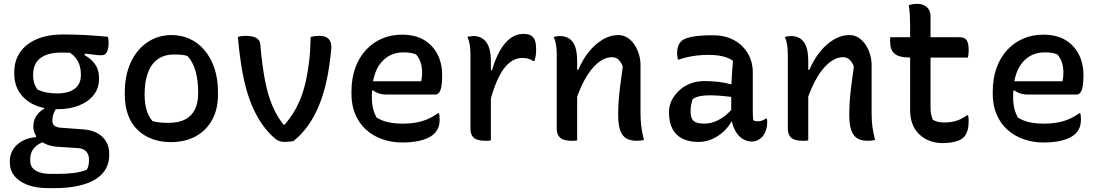

<svg xmlns="http://www.w3.org/2000/svg" viewBox="-20 -727 5710 997"><path d="M153 -70Q153 -90 159.5 -107Q166 -124 179 -138.5Q192 -153 210 -162V-177L281 -173Q266 -158 259 -139Q252 -120 252 -99Q252 -84 262 -75Q272 -66 293 -64L415 -55Q456 -52 485.5 -35.5Q515 -19 531 8Q547 35 547 69V80Q547 116 531 147Q515 178 480.5 201Q446 224 391 237Q336 250 257 250H232Q166 250 121.5 232.5Q77 215 54 185.5Q31 156 31 119V110Q31 76 48 49Q65 22 96 5Q127 -12 167 -15V-35L224 4Q194 12 174.5 26Q155 40 146 58Q137 76 137 100V108Q137 130 149 145Q161 160 186 168Q211 176 247 176H276Q325 176 361 171.5Q397 167 430 155Q437 145 439.5 132Q442 119 442 106V99Q442 76 428 60Q414 44 385 42L276 35Q237 32 209.5 17Q182 2 167.5 -21Q153 -44 153 -70ZM323 -464 420 -465V-440Q453 -422 473.5 -393.5Q494 -365 494 -325V-317Q494 -268 466 -233Q438 -198 389.5 -179Q341 -160 279 -160Q213 -159 162 -181Q111 -203 82.5 -245Q54 -287 54 -345V-352Q54 -411 83.5 -454.5Q113 -498 169.5 -523Q226 -548 307 -548Q371 -548 424.5 -545Q478 -542 540 -536Q542 -531 543 -522Q544 -513 544 -504Q544 -476 535.5 -458Q527 -440 507 -440Q488 -440 463.5 -443.5Q439 -447 400 -450.5Q361 -454 300 -454Q228 -454 190 -425.5Q152 -397 152 -338V-332Q152 -317 157 -298Q162 -279 176 -261Q199 -251 222.5 -246.5Q246 -242 278 -242Q335 -242 367.5 -266Q400 -290 400 -337V-345Q400 -364 394 -385.5Q388 -407 371.5 -428Q355 -449 323 -464Z M872 -545Q921 -545 964.5 -525.5Q1008 -506 1041 -467.5Q1074 -429 1093 -374Q1112 -319 1112 -246V-235Q1112 -160 1081.5 -104.5Q1051 -49 996 -19Q941 11 867 11Q816 11 772.5 -4.5Q729 -20 696.5 -50.5Q664 -81 646 -127.5Q628 -174 628 -235V-246Q628 -337 659.5 -404Q691 -471 746 -508Q801 -545 872 -545ZM884 -444Q833 -444 799 -419.5Q765 -395 748 -349Q731 -303 731 -239V-233Q731 -195 740 -160Q749 -125 772 -98Q792 -93 810.5 -91Q829 -89 853 -89Q907 -89 941 -106.5Q975 -124 992 -158.5Q1009 -193 1009 -241V-248Q1009 -308 996 -355.5Q983 -403 954 -436Q940 -441 923 -442.5Q906 -444 884 -444Z M1255 -541Q1278 -541 1294.5 -536.5Q1311 -532 1321 -522Q1331 -512 1332 -493Q1341 -389 1355.5 -312.5Q1370 -236 1393.5 -180Q1417 -124 1452 -80H1459Q1485 -111 1506 -145.5Q1527 -180 1542.5 -220Q1558 -260 1568.5 -307.5Q1579 -355 1585.5 -411Q1592 -467 1593 -535Q1604 -538 1615 -539.5Q1626 -541 1637 -541Q1661 -541 1675.5 -533Q1690 -525 1696 -509.5Q1702 -494 1700 -471Q1692 -384 1676.5 -311.5Q1661 -239 1636.5 -179.5Q1612 -120 1579 -74Q1546 -28 1503 6Q1495 7 1483 8.5Q1471 10 1459 10Q1446 10 1435 7Q1424 4 1413 -4Q1402 -12 1387 -27Q1358 -56 1334 -92.5Q1310 -129 1290.5 -174Q1271 -219 1256.5 -273.5Q1242 -328 1232 -393Q1222 -458 1215 -535Q1223 -538 1234.5 -539.5Q1246 -541 1255 -541Z M2068 -547Q2135 -547 2181 -520Q2227 -493 2251.5 -445.5Q2276 -398 2276 -338V-333Q2276 -299 2272 -277.5Q2268 -256 2260 -246Q2252 -236 2240 -236H1988Q1965 -236 1947 -242Q1929 -248 1917 -258L1899 -248L1900 -305H2167Q2169 -315 2170.5 -326Q2172 -337 2172 -347Q2172 -378 2164.5 -401.5Q2157 -425 2141 -444Q2127 -450 2112.5 -452.5Q2098 -455 2074 -455Q2001 -455 1956 -398.5Q1911 -342 1911 -229V-220Q1911 -188 1917.5 -162.5Q1924 -137 1936 -116Q1963 -100 1995 -92.5Q2027 -85 2074 -85Q2109 -85 2140 -90.5Q2171 -96 2199.5 -108Q2228 -120 2254 -139H2260Q2261 -132 2262 -124.5Q2263 -117 2263 -108Q2263 -82 2256 -64.5Q2249 -47 2236 -34Q2220 -18 2194.5 -7.5Q2169 3 2138 8Q2107 13 2071 13Q2014 13 1965.5 -4Q1917 -21 1881 -53.5Q1845 -86 1825 -133Q1805 -180 1805 -240V-250Q1805 -320 1825 -375Q1845 -430 1881 -468.5Q1917 -507 1964.5 -527Q2012 -547 2068 -547Z M2522 -362H2535Q2552 -422 2576 -464Q2600 -506 2630.5 -528.5Q2661 -551 2697 -551Q2714 -551 2726 -547.5Q2738 -544 2745 -537Q2755 -527 2759.5 -511.5Q2764 -496 2764 -469Q2764 -461 2763.5 -453.5Q2763 -446 2762 -438.5Q2761 -431 2759 -424Q2757 -417 2755 -410H2749Q2738 -418 2725 -422Q2712 -426 2693 -426Q2656 -426 2625 -401Q2594 -376 2568.5 -324Q2543 -272 2522 -190ZM2529 2Q2523 3 2518.5 3.5Q2514 4 2509.5 4Q2505 4 2500 4Q2479 4 2464 0Q2449 -4 2440 -12Q2431 -20 2427 -31.5Q2423 -43 2423 -58Q2423 -99 2423 -138.5Q2423 -178 2423 -216.5Q2423 -255 2423 -292.5Q2423 -330 2423 -367Q2423 -404 2423 -441Q2423 -471 2419.5 -493.5Q2416 -516 2407 -535Q2412 -537 2417.5 -537.5Q2423 -538 2428.5 -539Q2434 -540 2439 -540Q2464 -540 2484.5 -527.5Q2505 -515 2517 -486.5Q2529 -458 2529 -408Q2529 -367 2529 -324.5Q2529 -282 2529 -240Q2529 -198 2529 -156.5Q2529 -115 2529 -75.5Q2529 -36 2529 2Z M3324 0Q3314 2 3305 3Q3296 4 3285 4Q3256 4 3234.5 -7Q3213 -18 3201.5 -47.5Q3190 -77 3190 -129Q3190 -171 3193 -209.5Q3196 -248 3201.5 -289.5Q3207 -331 3214 -381Q3205 -405 3191.5 -417.5Q3178 -430 3158 -430Q3131 -430 3104 -414Q3077 -398 3051.5 -366.5Q3026 -335 3003 -287.5Q2980 -240 2961 -176L2959 -365H2983Q3005 -417 3037.5 -457.5Q3070 -498 3109.5 -521.5Q3149 -545 3190 -545Q3216 -545 3237 -532Q3258 -519 3273.5 -496.5Q3289 -474 3297.5 -446Q3306 -418 3306 -390Q3306 -349 3306 -308Q3306 -267 3306 -226Q3306 -185 3306 -144Q3306 -101 3310 -70Q3314 -39 3324 0ZM2977 2Q2972 3 2967 3.5Q2962 4 2957.5 4Q2953 4 2948 4Q2927 4 2912 0Q2897 -4 2888 -12.5Q2879 -21 2875 -32Q2871 -43 2871 -58Q2871 -109 2871 -158Q2871 -207 2871 -254.5Q2871 -302 2871 -348.5Q2871 -395 2871 -441Q2871 -471 2867.5 -493.5Q2864 -516 2855 -535Q2861 -537 2866 -537.5Q2871 -538 2876.5 -539Q2882 -540 2887 -540Q2914 -540 2934.5 -527.5Q2955 -515 2966 -486.5Q2977 -458 2977 -408Q2977 -339 2977 -268.5Q2977 -198 2977 -129.5Q2977 -61 2977 2Z M3889 -353Q3889 -328 3889 -303Q3889 -278 3889 -253Q3889 -228 3889 -202.5Q3889 -177 3889 -152Q3889 -138 3889.5 -126.5Q3890 -115 3891 -103Q3896 -100 3902 -98.5Q3908 -97 3913 -97Q3925 -97 3936 -100.5Q3947 -104 3956 -111H3962Q3963 -106 3963.5 -102.5Q3964 -99 3964 -94Q3964 -71 3956.5 -49.5Q3949 -28 3937 -15Q3924 -3 3911.5 2.5Q3899 8 3885 8Q3861 8 3840.5 -3.5Q3820 -15 3806.5 -34.5Q3793 -54 3785 -79Q3777 -104 3777 -130Q3777 -158 3777 -187.5Q3777 -217 3777 -240Q3777 -274 3778.5 -302Q3780 -330 3782 -357Q3784 -384 3786 -412Q3769 -423 3750 -429.5Q3731 -436 3708.5 -439Q3686 -442 3658 -442Q3628 -442 3602 -439Q3576 -436 3552.5 -431Q3529 -426 3506 -418H3500Q3499 -425 3497.5 -434Q3496 -443 3496 -453Q3496 -470 3501 -486Q3506 -502 3517 -512Q3527 -523 3549 -530Q3571 -537 3604 -540.5Q3637 -544 3681 -544Q3732 -544 3770.5 -528.5Q3809 -513 3835.5 -486Q3862 -459 3875.5 -425Q3889 -391 3889 -353ZM3566 -146Q3566 -113 3582 -99Q3598 -85 3637 -85Q3662 -85 3688 -94Q3714 -103 3741 -123Q3768 -143 3793 -175L3794 -96H3778Q3764 -69 3738.5 -45Q3713 -21 3679.5 -5.5Q3646 10 3606 10Q3558 10 3524 -7Q3490 -24 3472 -57.5Q3454 -91 3454 -141V-147Q3454 -178 3468 -206Q3482 -234 3506.5 -257Q3531 -280 3564.5 -293Q3598 -306 3637 -306Q3678 -306 3713.5 -301.5Q3749 -297 3775 -289.5Q3801 -282 3811 -273Q3817 -268 3821 -260.5Q3825 -253 3827 -241.5Q3829 -230 3829 -214Q3801 -221 3773 -224.5Q3745 -228 3717.5 -230Q3690 -232 3664 -232Q3635 -232 3614 -227.5Q3593 -223 3577 -213Q3572 -199 3569 -183.5Q3566 -168 3566 -149Z M4524 0Q4514 2 4505 3Q4496 4 4485 4Q4456 4 4434.5 -7Q4413 -18 4401.5 -47.5Q4390 -77 4390 -129Q4390 -171 4393 -209.5Q4396 -248 4401.5 -289.5Q4407 -331 4414 -381Q4405 -405 4391.5 -417.5Q4378 -430 4358 -430Q4331 -430 4304 -414Q4277 -398 4251.5 -366.5Q4226 -335 4203 -287.5Q4180 -240 4161 -176L4159 -365H4183Q4205 -417 4237.5 -457.5Q4270 -498 4309.5 -521.5Q4349 -545 4390 -545Q4416 -545 4437 -532Q4458 -519 4473.5 -496.5Q4489 -474 4497.5 -446Q4506 -418 4506 -390Q4506 -349 4506 -308Q4506 -267 4506 -226Q4506 -185 4506 -144Q4506 -101 4510 -70Q4514 -39 4524 0ZM4177 2Q4172 3 4167 3.5Q4162 4 4157.5 4Q4153 4 4148 4Q4127 4 4112 0Q4097 -4 4088 -12.5Q4079 -21 4075 -32Q4071 -43 4071 -58Q4071 -109 4071 -158Q4071 -207 4071 -254.5Q4071 -302 4071 -348.5Q4071 -395 4071 -441Q4071 -471 4067.5 -493.5Q4064 -516 4055 -535Q4061 -537 4066 -537.5Q4071 -538 4076.5 -539Q4082 -540 4087 -540Q4114 -540 4134.5 -527.5Q4155 -515 4166 -486.5Q4177 -458 4177 -408Q4177 -339 4177 -268.5Q4177 -198 4177 -129.5Q4177 -61 4177 2Z M4603 -534H4959Q4989 -534 4999.5 -518.5Q5010 -503 5010 -467Q5010 -461 5009.5 -453.5Q5009 -446 5008 -440Q5007 -434 5006 -428H4711Q4679 -428 4658 -433Q4637 -438 4624.5 -449Q4612 -460 4607 -476Q4602 -492 4602 -514Q4602 -518 4602 -521.5Q4602 -525 4602.5 -528.5Q4603 -532 4603 -534ZM5007 -128Q5009 -121 5009.5 -113.5Q5010 -106 5010 -98Q5010 -71 5004.5 -51.5Q4999 -32 4988 -18Q4981 -10 4970.5 -3.5Q4960 3 4945.5 7Q4931 11 4913.5 13.5Q4896 16 4874 16Q4837 16 4806.5 4Q4776 -8 4753 -30Q4730 -52 4718 -83.5Q4706 -115 4706 -155Q4706 -210 4706 -265.5Q4706 -321 4706 -376Q4706 -431 4706 -486.5Q4706 -542 4706 -597Q4706 -623 4704.5 -648.5Q4703 -674 4699 -700Q4711 -704 4722 -705.5Q4733 -707 4745 -707Q4763 -707 4778.5 -699.5Q4794 -692 4803 -677.5Q4812 -663 4812 -640Q4812 -581 4812 -522Q4812 -463 4812 -404.5Q4812 -346 4812 -287.5Q4812 -229 4812 -170Q4812 -150 4815 -134Q4818 -118 4824 -105Q4836 -98 4850 -94.5Q4864 -91 4884 -91Q4907 -91 4927.5 -95Q4948 -99 4966 -107.5Q4984 -116 5001 -128Z M5398 -547Q5465 -547 5511 -520Q5557 -493 5581.5 -445.5Q5606 -398 5606 -338V-333Q5606 -299 5602 -277.5Q5598 -256 5590 -246Q5582 -236 5570 -236H5318Q5295 -236 5277 -242Q5259 -248 5247 -258L5229 -248L5230 -305H5497Q5499 -315 5500.5 -326Q5502 -337 5502 -347Q5502 -378 5494.5 -401.5Q5487 -425 5471 -444Q5457 -450 5442.5 -452.5Q5428 -455 5404 -455Q5331 -455 5286 -398.5Q5241 -342 5241 -229V-220Q5241 -188 5247.5 -162.5Q5254 -137 5266 -116Q5293 -100 5325 -92.5Q5357 -85 5404 -85Q5439 -85 5470 -90.5Q5501 -96 5529.5 -108Q5558 -120 5584 -139H5590Q5591 -132 5592 -124.5Q5593 -117 5593 -108Q5593 -82 5586 -64.5Q5579 -47 5566 -34Q5550 -18 5524.5 -7.5Q5499 3 5468 8Q5437 13 5401 13Q5344 13 5295.5 -4Q5247 -21 5211 -53.5Q5175 -86 5155 -133Q5135 -180 5135 -240V-250Q5135 -320 5155 -375Q5175 -430 5211 -468.5Q5247 -507 5294.5 -527Q5342 -547 5398 -547Z"/></svg>

Font: Recursive Casual Medium
Style: Regular
Weight: 500
Version: Version 1.047